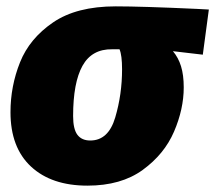

<svg xmlns="http://www.w3.org/2000/svg" viewBox="-20 -564 677 604"><path d="M13 -211Q13 -293 43 -368Q73 -443 147 -493.5Q221 -544 344 -544Q426 -544 600 -536L637 -534L618 -392L524 -403Q541 -383 549.5 -355.5Q558 -328 558 -289Q558 -221 527.5 -150Q497 -79 429 -29.5Q361 20 255 20Q142 20 77.5 -40Q13 -100 13 -211ZM364 -346Q364 -390 356 -409H333Q269 -410 239.5 -357Q210 -304 210 -199Q210 -158 223.5 -140Q237 -122 264 -122Q321 -122 342.5 -194.5Q364 -267 364 -346Z"/></svg>

Font: FiraGO Heavy
Style: Italic
Weight: 900
Italic angle: -8°
Designer: bBox Type GmbH
Foundry: bBox Type GmbH
Version: Version 1.001